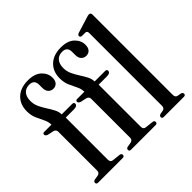

<svg xmlns="http://www.w3.org/2000/svg" viewBox="-175 -931 1126 1126"><g transform="rotate(-45 388.0 -368.0)"><path d="M173 -55Q173 -33.5 191.5 -31.5L241.5 -26Q255.5 -24.5 255.5 -12.5Q255.5 0 241 0H37.5Q23.5 0 23.5 -12Q23.5 -22.5 36 -26L65.5 -31Q83.5 -35 83.5 -54V-377Q83.5 -392.5 66.5 -398.5L27 -407Q12 -412.5 12 -423Q12 -434 25 -434H84.5Q84 -459 72.2 -482Q60.5 -505 49 -531.2Q37.5 -557.5 37.5 -592Q37.5 -648 73 -681.8Q108.5 -715.5 170 -715.5Q226 -715.5 255 -688Q284 -660.5 284 -624Q284 -599.5 272.2 -587Q260.5 -574.5 242.5 -574.5Q223 -574.5 211 -587.5Q199 -600.5 199 -623.5V-650Q199 -692 158 -692Q128 -692 111.5 -672.8Q95 -653.5 95 -619.5Q95 -592.5 106.2 -568.2Q117.5 -544 132.2 -521.5Q147 -499 158.2 -477.2Q169.5 -455.5 169.5 -434H255Q270.5 -434 270.5 -423Q270.5 -404 240.5 -404H173ZM446 -55Q446 -33.5 464.5 -31.5L514.5 -26Q528.5 -24.5 528.5 -12.5Q528.5 0 514 0H310.5Q296.5 0 296.5 -12Q296.5 -22.5 309 -26L338.5 -31Q356.5 -35 356.5 -54V-377Q356.5 -392.5 339.5 -398.5L300 -407Q285 -412.5 285 -423Q285 -434 298 -434H357.5Q357 -459 345.2 -482Q333.5 -505 322 -531.2Q310.5 -557.5 310.5 -592Q310.5 -648 346 -681.8Q381.5 -715.5 443 -715.5Q499 -715.5 528 -688Q557 -660.5 557 -624Q557 -599.5 545.2 -587Q533.5 -574.5 515.5 -574.5Q496 -574.5 484 -587.5Q472 -600.5 472 -623.5V-650Q472 -692 431 -692Q401 -692 384.5 -672.8Q368 -653.5 368 -619.5Q368 -592.5 379.2 -568.2Q390.5 -544 405.2 -521.5Q420 -499 431.2 -477.2Q442.5 -455.5 442.5 -434H528Q543.5 -434 543.5 -423Q543.5 -404 513.5 -404H446ZM711 -719.5V-55Q711 -34 727 -30.5L752 -26Q763 -21.5 763 -12Q763 0 748.5 0H583Q568.5 0 568.5 -12Q568.5 -21.5 580.5 -26L605 -30.5Q621 -34 621 -54.5V-657.5Q621 -673 609 -675L576 -675.5Q565.5 -678.5 565.5 -687.5Q565.5 -696.5 579 -701.5L671.5 -730Q688.5 -736 696.5 -736Q711 -736 711 -719.5Z"/></g></svg>

Font: Fraunces 144pt Soft
Style: Regular
Weight: 400
Version: Version 1.000;[0bf87f6ff]